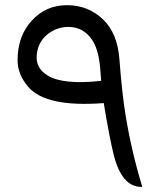

<svg xmlns="http://www.w3.org/2000/svg" viewBox="-20 -728 648 742"><path d="M380.9 -329.6Q157.7 -312.5 89.4 -392.1Q47.9 -440.4 47.9 -495.1Q47.9 -588.4 102.5 -647.9Q156.7 -708 239.3 -708Q320.8 -708 378.4 -652.8Q434.1 -599.1 441.4 -500Q451.7 -365.7 464.8 -286.1Q487.3 -146 529.8 -5.9H525.4Q450.2 -5.9 418.9 -131.8Q402.3 -199.7 380.9 -329.6ZM371.1 -415.5 367.2 -463.9Q360.8 -538.1 335.4 -574.7Q301.8 -623.5 245.1 -624Q198.2 -624 161.6 -593.8Q124 -562 121.6 -509.8Q119.6 -463.9 163.6 -436.5Q223.1 -399.4 371.1 -415.5Z"/></svg>

Font: Gandom FD
Style: FD
Weight: 400
Foundry: DejaVu fonts team - Redesigned by Saber Rastikerdar - Based on Samim Font
Version: Version 0.6